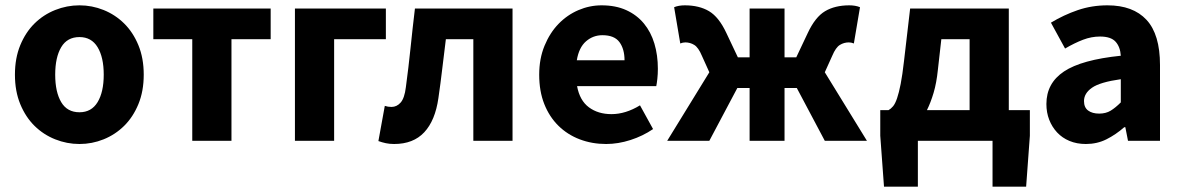

<svg xmlns="http://www.w3.org/2000/svg" viewBox="-20 -528 4429 720"><path d="M278 12Q231 12 187 -5.5Q143 -23 109.5 -56Q76 -89 56 -137.5Q36 -186 36 -248Q36 -310 56 -358.5Q76 -407 109.5 -440Q143 -473 187 -490.5Q231 -508 278 -508Q325 -508 368.5 -490.5Q412 -473 445.5 -440Q479 -407 499 -358.5Q519 -310 519 -248Q519 -186 499 -137.5Q479 -89 445.5 -56Q412 -23 368.5 -5.5Q325 12 278 12ZM278 -107Q323 -107 346 -145Q369 -183 369 -248Q369 -313 346 -351Q323 -389 278 -389Q232 -389 209.5 -351Q187 -313 187 -248Q187 -183 209.5 -145Q232 -107 278 -107Z M701 0V-381H555V-496H995V-381H848V0Z M1086 0V-496H1427V-381H1233V0Z M1458 12Q1441 12 1427 9Q1413 6 1399 1L1423 -131Q1429 -129 1435 -128Q1441 -127 1448 -127Q1468 -127 1482.5 -143.5Q1497 -160 1502 -201Q1512 -275 1519.5 -348Q1527 -421 1536 -496H1902V0H1755V-381H1652Q1645 -326 1638.5 -270.5Q1632 -215 1624 -160Q1612 -76 1571 -32Q1530 12 1458 12Z M2253 12Q2200 12 2154 -5.5Q2108 -23 2074 -56.5Q2040 -90 2021 -138Q2002 -186 2002 -248Q2002 -308 2022 -356.5Q2042 -405 2074.5 -438.5Q2107 -472 2149 -490Q2191 -508 2236 -508Q2289 -508 2328.5 -490Q2368 -472 2394.5 -440Q2421 -408 2434 -364.5Q2447 -321 2447 -270Q2447 -250 2445 -232Q2443 -214 2441 -205H2144Q2154 -151 2188.5 -125.5Q2223 -100 2273 -100Q2326 -100 2380 -133L2429 -44Q2391 -18 2344.5 -3Q2298 12 2253 12ZM2143 -302H2322Q2322 -344 2303 -370Q2284 -396 2239 -396Q2204 -396 2177.5 -373Q2151 -350 2143 -302Z M2482 0 2640 -257 2612 -319Q2599 -350 2583.5 -359.5Q2568 -369 2550 -369Q2545 -369 2540.5 -368Q2536 -367 2531 -365L2508 -501Q2525 -508 2548 -508Q2602 -508 2639 -486Q2676 -464 2704 -404L2747 -313H2791V-496H2922V-313H2966L3009 -404Q3037 -464 3074 -486Q3111 -508 3165 -508Q3188 -508 3205 -501L3182 -365Q3177 -367 3172.5 -368Q3168 -369 3163 -369Q3145 -369 3129.5 -359.5Q3114 -350 3101 -319L3073 -257L3231 0H3073L2968 -198H2922V0H2791V-198H2745L2640 0Z M3422 0V172H3295L3281 -19V-115H3312Q3321 -120 3329 -129.5Q3337 -139 3344 -159.5Q3351 -180 3357.5 -213Q3364 -246 3370 -299L3393 -496H3763V-115H3842V-19L3828 172H3702V0ZM3497 -266Q3492 -217 3481 -180Q3470 -143 3456 -115H3616V-381H3510Z M4052 12Q4018 12 3990.5 0.5Q3963 -11 3944 -31.5Q3925 -52 3914.5 -79Q3904 -106 3904 -138Q3904 -216 3970 -260Q4036 -304 4183 -319Q4181 -352 4163.5 -371.5Q4146 -391 4105 -391Q4073 -391 4041.5 -379Q4010 -367 3974 -346L3921 -443Q3969 -472 4021.5 -490Q4074 -508 4133 -508Q4229 -508 4279.5 -453.5Q4330 -399 4330 -284V0H4210L4200 -51H4196Q4164 -23 4129 -5.5Q4094 12 4052 12ZM4102 -102Q4127 -102 4145 -113Q4163 -124 4183 -144V-231Q4105 -220 4075 -199Q4045 -178 4045 -149Q4045 -125 4060.5 -113.5Q4076 -102 4102 -102Z"/></svg>

Font: hySource Sans Pro
Style: Bold
Weight: 700
Designer: Paul D. Hunt
Foundry: Adobe Systems Incorporated
Version: Version 2.021;PS 2.000;hotconv 1.0.86;makeotf.lib2.5.63406